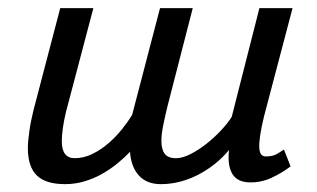

<svg xmlns="http://www.w3.org/2000/svg" viewBox="-20 -451 795 481"><path d="M641.1 -158.2Q634.3 -129.9 631.6 -110.8Q628.9 -91.8 629.6 -80.3Q630.4 -68.8 634.5 -64Q638.7 -59.1 645.5 -59.1Q663.1 -59.1 673.1 -64.9Q683.1 -70.8 691.4 -76.2L708 -34.2Q687 -18.1 660.9 -5.9Q634.8 6.3 606.4 5.9Q593.8 5.9 583 2Q572.3 -2 564.9 -11.2Q557.6 -20.5 554.4 -36.1Q551.3 -51.8 553.7 -75.2Q537.6 -55.7 517.8 -40Q498 -24.4 476.3 -13.2Q454.6 -2 430.9 4.2Q407.2 10.3 382.8 10.3Q347.2 10.3 327.6 -11.7Q308.1 -33.7 305.7 -70.8Q291 -55.2 273.2 -40.8Q255.4 -26.4 234.9 -14.9Q214.4 -3.4 191.2 3.4Q168 10.3 143.1 10.3Q94.2 10.3 72 -11.7Q49.8 -33.7 49.8 -79.6Q49.8 -96.7 53.5 -122.3Q57.1 -147.9 64 -175.3L130.9 -430.7H213.9L145.5 -171.4Q140.1 -149.4 137.5 -130.4Q134.8 -111.3 134.8 -97.7Q134.8 -54.7 167 -54.7Q189.9 -54.7 211.7 -65.4Q233.4 -76.2 252.2 -92.5Q271 -108.9 286.1 -127.9Q301.3 -147 311 -163.1L380.9 -430.7H462.9L399.9 -186Q393.1 -158.2 388.7 -136.2Q384.3 -114.3 384.3 -97.7Q384.3 -77.1 392.6 -65.9Q400.9 -54.7 420.9 -54.7Q437 -54.7 456.8 -64.7Q476.6 -74.7 496.3 -90.1Q516.1 -105.5 533.2 -123.8Q550.3 -142.1 560.5 -158.2L629.9 -430.7H712.9Z"/></svg>

Font: PT Astra Sans
Style: Italic
Weight: 400
Italic angle: -16°
Designer: A.Korolkova, I. Chaeva
Foundry: ParaType Ltd
Version: Version 1.001; ttfautohint (v1.6)